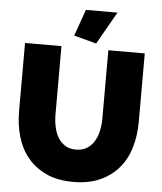

<svg xmlns="http://www.w3.org/2000/svg" viewBox="-60 -966 862 1024"><g transform="rotate(5 370.5 -454.0)"><path d="M370 -167Q404 -167 428 -182Q452 -197 467 -221.5Q482 -246 489 -278Q496 -310 496 -345V-710H691V-345Q691 -271 672 -206.5Q653 -142 613 -95Q573 -48 512.5 -21Q452 6 370 6Q285 6 224.5 -22.5Q164 -51 125 -99Q86 -147 68 -210.5Q50 -274 50 -345V-710H245V-345Q245 -310 252 -277.5Q259 -245 274 -220.5Q289 -196 312.5 -181.5Q336 -167 370 -167ZM428 -740 308 -772 358 -914H527Z"/></g></svg>

Font: Raleway
Style: Heavy
Weight: 900
Designer: Matt McInerney, Pablo Impallari, Rodrigo Fuenzalida
Foundry: Matt McInerney, Pablo Impallari, Rodrigo Fuenzalida
Version: Version 2.001; ttfautohint (v0.8) -G 200 -r 50